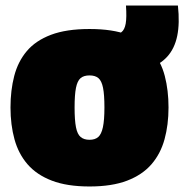

<svg xmlns="http://www.w3.org/2000/svg" viewBox="-20 -665 667 695"><path d="M18 -276Q18 -338 31.5 -390Q45 -442 77 -480Q109 -518 164.5 -539Q220 -560 304 -560Q388 -560 443 -539Q498 -518 530.5 -480Q563 -442 576.5 -390Q590 -338 590 -276Q590 -213 575.5 -160.5Q561 -108 528 -70Q495 -32 440 -11Q385 10 304 10Q223 10 168 -11Q113 -32 80 -70Q47 -108 32.5 -160.5Q18 -213 18 -276ZM250 -276Q250 -230 255 -204.5Q260 -179 272 -169Q284 -159 304 -159Q324 -159 335.5 -169Q347 -179 352.5 -204.5Q358 -230 358 -276Q358 -322 353 -347Q348 -372 336.5 -382Q325 -392 304 -392Q283 -392 271.5 -382Q260 -372 255 -347Q250 -322 250 -276ZM378 -402V-540H388Q408 -540 419.5 -548.5Q431 -557 435 -579.5Q439 -602 436 -645H624Q631 -581 621.5 -535Q612 -489 585 -459.5Q558 -430 514 -416Q470 -402 408 -402Z"/></svg>

Font: Georama ExtraCondensed Thin Black
Style: Regular
Weight: 900
Version: Version 1.001